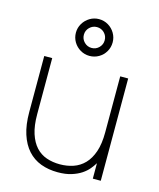

<svg xmlns="http://www.w3.org/2000/svg" viewBox="-119 -879 812 979"><g transform="rotate(15 286.5 -389.5)"><path d="M282 -600Q256 -600 233.8 -613Q211.5 -626 198.2 -648.2Q185 -670.5 185 -697Q185 -723 198.2 -745.2Q211.5 -767.5 233.8 -780.8Q256 -794 282 -794Q308.5 -794 330.8 -780.8Q353 -767.5 366 -745.2Q379 -723 379 -697Q379 -670.5 366 -648.2Q353 -626 330.8 -613Q308.5 -600 282 -600ZM282 -642Q305 -642 321 -658.2Q337 -674.5 337 -697Q337 -720 321 -736Q305 -752 282 -752Q259.5 -752 243.2 -736Q227 -720 227 -697Q227 -674.5 243.2 -658.2Q259.5 -642 282 -642ZM102 -244Q102 -183.5 115.5 -142Q129 -100.5 152.5 -75Q176 -49.5 208.5 -38.2Q241 -27 279 -27Q316.5 -27 349.8 -38.2Q383 -49.5 407.8 -75Q432.5 -100.5 446.8 -142Q461 -183.5 461 -244V-540H503V0H461V-81.5Q452 -66.5 438 -49.5Q424 -32.5 402.5 -18.2Q381 -4 350.8 5.5Q320.5 15 279 15Q230 15 189.5 -0.2Q149 -15.5 120.2 -47.5Q91.5 -79.5 75.8 -128.2Q60 -177 60 -244V-540H102Z"/></g></svg>

Font: Vela Sans ExtLt
Style: Regular
Weight: 200
Designer: Principal design: Mikhail Sharanda - project Manrope.
Design modification: Ravid Balaliev
Foundry: Mikhail Sharanda
Version: Version 1.001